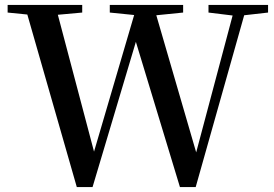

<svg xmlns="http://www.w3.org/2000/svg" viewBox="-20 -755 1115 780"><path d="M292 5 91 -696 11 -704V-735H314V-704L215 -695L362 -139L525 -694L426 -704V-735H724V-704L615 -693L777 -136L925 -692L827 -704V-735H1069V-704L972 -693L775 5H711L532 -585L356 5Z"/></svg>

Font: Early Summer Mincho SemiBold
Style: Regular
Weight: 600
Designer: GuiWonder
Version: Version 1.002